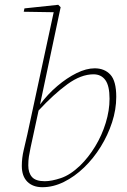

<svg xmlns="http://www.w3.org/2000/svg" viewBox="-20 -768 531 801"><path d="M98 -78Q98 -47 113.5 -29.5Q129 -12 167 -12Q195 -12 234 -25Q273 -38 314 -77Q349 -111 377 -157Q405 -203 421 -255Q437 -307 437 -356Q437 -410 419.5 -434Q402 -458 370 -458Q318 -458 261 -416.5Q204 -375 141 -307L119 -205Q112 -173 107.5 -152Q103 -131 100.5 -114.5Q98 -98 98 -78ZM157 13Q117 13 94 -10Q71 -33 71 -76Q71 -109 79 -142.5Q87 -176 94 -207L204 -717L79 -719L82 -733L223 -748L233 -738L147 -332Q179 -375 219 -409Q259 -443 299.5 -463Q340 -483 375 -483Q416 -483 440.5 -456.5Q465 -430 465 -364Q465 -311 447.5 -257.5Q430 -204 400 -155.5Q370 -107 330.5 -69Q291 -31 246.5 -9Q202 13 157 13Z"/></svg>

Font: Source Serif Pro ExtraLight
Style: Italic
Weight: 200
Italic angle: -12°
Designer: Frank Grießhammer
Foundry: Adobe Systems Incorporated
Version: Version 3.001;hotconv 1.0.111;makeotfexe 2.5.65597